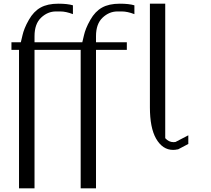

<svg xmlns="http://www.w3.org/2000/svg" viewBox="-20 -812 1144 1040"><path d="M875 -792V-63.5Q894.5 -42 919.9 -42Q926.8 -42 930.7 -43L1000 -79.1V-32.2L946.3 -3.9L944.3 -2.9H941.4Q929.7 0 918 0Q860.4 0 825.2 -61.5Q792 -120.1 792 -230.5V-792ZM667 -583V-542H500V208H417V-542H167V208H83V-542H42V-583H92.8Q98.6 -606.4 102.1 -622.1Q105.5 -637.7 113.8 -658.7Q122.1 -679.7 136.7 -705.1Q162.1 -750 199.7 -771Q237.3 -792 295.9 -792Q345.7 -792 375 -783.2V-735.4Q336.9 -750 306.6 -750H283.2Q238.3 -750 202.6 -716.3Q167 -682.6 167 -616.2V-583H425.8Q431.6 -606.4 435.1 -622.1Q438.5 -637.7 446.8 -658.7Q455.1 -679.7 469.7 -705.1Q495.1 -750 532.7 -771Q570.3 -792 628.9 -792Q678.7 -792 708 -783.2V-735.4Q669.9 -750 639.6 -750H616.2Q571.3 -750 535.6 -716.3Q500 -682.6 500 -616.2V-583Z"/></svg>

Font: wanta
Style: Medium
Weight: 500
Version: Version 0.91